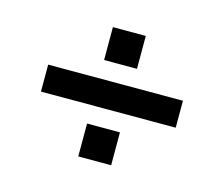

<svg xmlns="http://www.w3.org/2000/svg" viewBox="-67 -650 675 578"><g transform="rotate(15 270.0 -360.5)"><path d="M321.5 -459.5V-562H219V-459.5ZM480 -318.5V-402.5H60V-318.5ZM321.5 -159V-261.5H219V-159Z"/></g></svg>

Font: Manrope SemiBold
Style: Regular
Weight: 600
Designer: Mikhail Sharanda
Foundry: Mikhail Sharanda
Version: Version 4.505